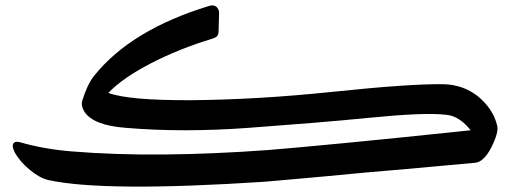

<svg xmlns="http://www.w3.org/2000/svg" viewBox="-20 -664 1939 709"><path d="M244 -105Q401 -92 583 -93.5Q765 -95 971 -110Q1069 -118 1256 -136Q1443 -154 1718 -183Q1677 -235 1629 -240Q1586 -245 1514.5 -242Q1443 -239 1343 -229Q1242 -219 1131.5 -210Q1021 -201 899 -192Q655 -174 444 -192Q325 -201 292 -251Q278 -274 284 -293Q293 -322 304 -345.5Q315 -369 329 -386Q466 -555 752 -642Q779 -650 788 -625L789 -617L787 -545Q786 -528 767 -522Q704 -503 646.5 -480Q589 -457 537 -430Q434 -377 380 -321Q454 -293 688 -294Q805 -295 935 -302.5Q1065 -310 1209 -325Q1352 -340 1454 -347Q1556 -354 1616 -353Q1689 -352 1744 -309Q1771 -287 1789.5 -260Q1808 -233 1816 -200Q1822 -175 1795 -121Q1767 -66 1735 -63Q1699 -60 1598 -50.5Q1497 -41 1331 -27Q1165 -11 1072 -3Q979 5 959 7Q366 46 159 1Q126 -7 91 -36Q54 -66 34 -102Q27 -117 27 -126Q29 -145 53 -139Q98 -126 146 -117.5Q194 -109 244 -105Z"/></svg>

Font: Amiri
Style: Bold Italic
Weight: 700
Italic angle: 10°
Designer: Khaled Hosny
Version: Version 0.113